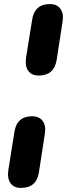

<svg xmlns="http://www.w3.org/2000/svg" viewBox="-20 -734 342 943"><path d="M170 -363Q135 -363 118.5 -386.5Q102 -410 108 -451L138 -638Q150 -714 225 -714Q260 -714 277 -690.5Q294 -667 287 -626L258 -438Q245 -363 170 -363ZM83 189Q48 189 31.5 165.5Q15 142 21 101L51 -87Q63 -163 138 -163Q173 -163 190 -139.5Q207 -116 200 -75L171 113Q159 189 83 189Z"/></svg>

Font: Nunito ExtraBold
Style: Italic
Weight: 800
Italic angle: -9°
Designer: Vernon Adams
Foundry: Vernon Adams
Version: Version 3.601; ttfautohint (v1.8.2.53-6de2)